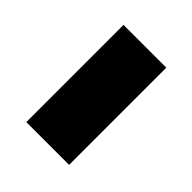

<svg xmlns="http://www.w3.org/2000/svg" viewBox="-21 -817 375 375"><g transform="rotate(-45 166.0 -630.0)"><path d="M33.7 -689.5H302.2V-571.3H33.7Z"/></g></svg>

Font: Paytone One
Style: Regular
Weight: 400
Designer: vernon adams
Foundry: vernon adams
Version: 1.000